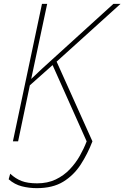

<svg xmlns="http://www.w3.org/2000/svg" viewBox="-20 -734 646 997"><path d="M171 243Q131 243 93.5 233.5Q56 224 25 197L33 168Q61 194 92.5 206Q124 218 173 218Q227 218 269 198Q311 178 342 145.5Q373 113 394.5 75Q416 37 430 0L253 -396L135 -291L74 0H47L198 -714H225L142 -324L197 -376L569 -714H606L274 -414L460 0Q435 65 399 120.5Q363 176 308.5 209.5Q254 243 171 243Z"/></svg>

Font: Noto Sans Disp Thin
Style: Italic
Weight: 100
Italic angle: -12°
Designer: Monotype Design Team
Foundry: Monotype Imaging Inc.
Version: Version 2.000;GOOG;noto-source:20170915:90ef993387c0